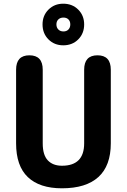

<svg xmlns="http://www.w3.org/2000/svg" viewBox="-20 -1010 686 1038"><path d="M315 8Q194 8 130.5 -52.5Q67 -113 67 -235V-633Q67 -711 139 -711Q211 -711 211 -633V-235Q211 -172 238.5 -143Q266 -114 315 -114Q435 -114 435 -235V-633Q435 -711 507 -711Q579 -711 579 -633V-235Q579 -114 512 -53Q445 8 315 8ZM322 -765Q274 -765 242 -797Q210 -829 210 -878Q210 -926 242 -958Q274 -990 322 -990Q371 -990 403 -958Q435 -926 435 -878Q435 -829 403 -797Q371 -765 322 -765ZM323 -840Q340 -840 350 -850.5Q360 -861 360 -878Q360 -895 350 -905Q340 -915 323 -915Q306 -915 295.5 -905Q285 -895 285 -878Q285 -861 295.5 -850.5Q306 -840 323 -840Z"/></svg>

Font: Madimi One
Style: Regular
Weight: 400
Designer: Taurai Valerie Mtake, Mirko Velimirovic
Foundry: TaVaTake
Version: Version 1.000; ttfautohint (v1.8.4.7-5d5b)